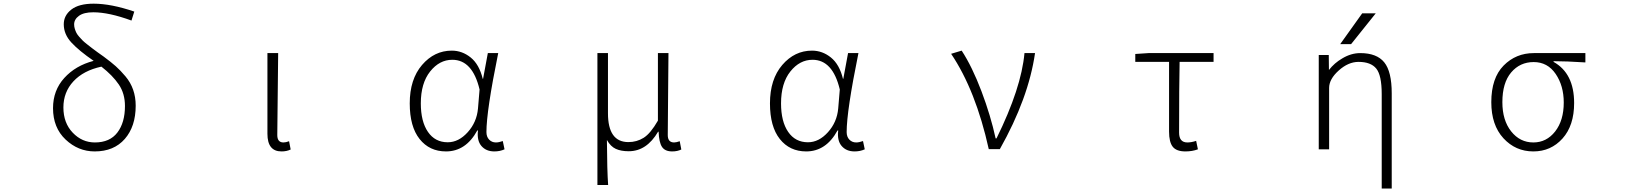

<svg xmlns="http://www.w3.org/2000/svg" viewBox="-20 -828 9040 1066"><path d="M506.8 -37.1Q589.8 -37.1 631.8 -92.3Q673.8 -147.5 673.8 -239.3Q673.8 -308.6 639.6 -358.9Q605.5 -409.2 543 -458Q443.4 -436.5 387.7 -376.5Q332 -316.4 332 -231.4Q332 -145.5 383.8 -91.3Q435.5 -37.1 506.8 -37.1ZM725.6 -763.7 710 -713.9Q585 -759.8 498 -759.8Q445.3 -759.8 418.5 -740.2Q391.6 -720.7 391.6 -692.4Q391.6 -679.7 395.5 -667.5Q399.4 -655.3 404.3 -645.5Q409.2 -635.7 420.4 -623Q431.6 -610.4 439.5 -602.5Q447.3 -594.7 464.8 -581.1Q482.4 -567.4 491.7 -560.1Q501 -552.7 523.4 -536.6Q545.9 -520.5 555.7 -513.7Q596.7 -483.4 622.6 -460.4Q648.4 -437.5 676.8 -403.8Q705.1 -370.1 719.2 -329.6Q733.4 -289.1 733.4 -241.2Q733.4 -126 672.9 -56.6Q612.3 12.7 505.9 12.7Q414.1 12.7 344.2 -53.2Q274.4 -119.1 274.4 -227.5Q274.4 -326.2 336.9 -395Q399.4 -463.9 500 -490.2Q418.9 -545.9 376.5 -591.8Q334 -637.7 334 -693.4Q334 -742.2 376 -774.9Q418 -807.6 500 -807.6Q596.7 -807.6 725.6 -763.7Z M1543 12.7Q1464.8 12.7 1464.8 -85V-533.2H1524.4Q1519.5 -147.5 1519.5 -78.1Q1519.5 -37.1 1553.7 -37.1Q1567.4 -37.1 1585 -43.9L1593.8 2Q1572.3 12.7 1543 12.7Z M2456.1 12.7Q2364.3 12.7 2309.6 -56.2Q2254.9 -125 2254.9 -253.9Q2254.9 -387.7 2323.2 -467.3Q2391.6 -546.9 2488.3 -546.9Q2545.9 -546.9 2593.3 -508.8Q2640.6 -470.7 2660.2 -390.6H2662.1L2688.5 -533.2H2746.1Q2680.7 -211.9 2680.7 -94.7Q2680.7 -68.4 2695.8 -52.7Q2710.9 -37.1 2733.4 -37.1Q2750 -37.1 2771.5 -44.9L2781.2 1Q2755.9 12.7 2724.6 12.7Q2678.7 12.7 2652.8 -17.6Q2627 -47.9 2633.8 -103.5H2629.9Q2566.4 12.7 2456.1 12.7ZM2465.8 -38.1Q2526.4 -38.1 2576.7 -93.8Q2627 -149.4 2633.8 -225.6L2642.6 -331.1Q2603.5 -496.1 2491.2 -496.1Q2419.9 -496.1 2368.2 -431.2Q2316.4 -366.2 2316.4 -253.9Q2316.4 -153.3 2356 -95.7Q2395.5 -38.1 2465.8 -38.1Z M3296.9 199.2V-533.2H3355.5V-199.2Q3355.5 -39.1 3468.8 -39.1Q3515.6 -39.1 3553.7 -63Q3591.8 -86.9 3632.8 -158.2V-533.2H3691.4Q3691.4 -478.5 3689.5 -320.3Q3687.5 -162.1 3687.5 -78.1Q3687.5 -37.1 3722.7 -37.1Q3734.4 -37.1 3753.9 -43.9L3762.7 2Q3741.2 12.7 3711.9 12.7Q3671.9 12.7 3655.3 -12.7Q3638.7 -38.1 3636.7 -96.7H3633.8Q3570.3 11.7 3470.7 11.7Q3427.7 11.7 3398.9 -1.5Q3370.1 -14.6 3349.6 -50.8Q3350.6 118.2 3356.4 199.2Z M4456.1 12.7Q4364.3 12.7 4309.6 -56.2Q4254.9 -125 4254.9 -253.9Q4254.9 -387.7 4323.2 -467.3Q4391.6 -546.9 4488.3 -546.9Q4545.9 -546.9 4593.3 -508.8Q4640.6 -470.7 4660.2 -390.6H4662.1L4688.5 -533.2H4746.1Q4680.7 -211.9 4680.7 -94.7Q4680.7 -68.4 4695.8 -52.7Q4710.9 -37.1 4733.4 -37.1Q4750 -37.1 4771.5 -44.9L4781.2 1Q4755.9 12.7 4724.6 12.7Q4678.7 12.7 4652.8 -17.6Q4627 -47.9 4633.8 -103.5H4629.9Q4566.4 12.7 4456.1 12.7ZM4465.8 -38.1Q4526.4 -38.1 4576.7 -93.8Q4627 -149.4 4633.8 -225.6L4642.6 -331.1Q4603.5 -496.1 4491.2 -496.1Q4419.9 -496.1 4368.2 -431.2Q4316.4 -366.2 4316.4 -253.9Q4316.4 -153.3 4356 -95.7Q4395.5 -38.1 4465.8 -38.1Z M5531.2 0H5469.7Q5397.5 -326.2 5260.7 -529.3L5319.3 -546.9Q5377.9 -457 5429.2 -321.3Q5480.5 -185.5 5507.8 -59.6H5512.7Q5650.4 -338.9 5668 -533.2H5726.6Q5690.4 -282.2 5531.2 0Z M6561.5 12.7Q6511.7 12.7 6491.2 -13.2Q6470.7 -39.1 6470.7 -97.7V-484.4H6283.2V-528.3L6356.4 -533.2H6717.8V-484.4H6529.3Q6526.4 -350.6 6526.4 -91.8Q6526.4 -37.1 6572.3 -37.1Q6594.7 -37.1 6621.1 -45.9L6630.9 1Q6599.6 12.7 6561.5 12.7Z M7543 -753.9H7618.2L7481.4 -583H7420.9ZM7532.2 -533.2Q7624 -533.2 7665.5 -481.9Q7707 -430.7 7707 -309.6V218.8H7651.4V-305.7Q7651.4 -410.2 7621.1 -447.3Q7590.8 -484.4 7522.5 -484.4Q7465.8 -484.4 7412.6 -436.5Q7359.4 -388.7 7359.4 -339.8V1H7301.8V-522.5H7357.4L7358.4 -439.5Q7388.7 -478.5 7432.6 -503.9Q7481.4 -533.2 7532.2 -533.2Z M8493.2 12.7Q8394.5 12.7 8327.1 -60.5Q8259.8 -133.8 8259.8 -260.7Q8259.8 -394.5 8328.1 -463.9Q8396.5 -533.2 8496.1 -533.2H8782.2V-481.4Q8674.8 -488.3 8605.5 -488.3V-484.4Q8719.7 -420.9 8719.7 -255.9Q8719.7 -130.9 8655.3 -59.1Q8590.8 12.7 8493.2 12.7ZM8493.2 -37.1Q8566.4 -37.1 8614.3 -98.1Q8662.1 -159.2 8662.1 -258.8Q8662.1 -351.6 8617.2 -417.5Q8572.3 -483.4 8495.1 -483.4Q8418.9 -483.4 8370.1 -425.8Q8321.3 -368.2 8321.3 -260.7Q8321.3 -160.2 8370.1 -98.6Q8418.9 -37.1 8493.2 -37.1Z"/></svg>

Font: GenEi Gothic M Light
Style: Regular
Weight: 300
Designer: o_tamon (Modified); [Source Han Sans]
Ryoko NISHIZUKA  (kana & ideographs); Paul D. Hunt (Latin, Greek & Cyrillic); Wenl
Version: Version 1.1a;Original Version 1.004